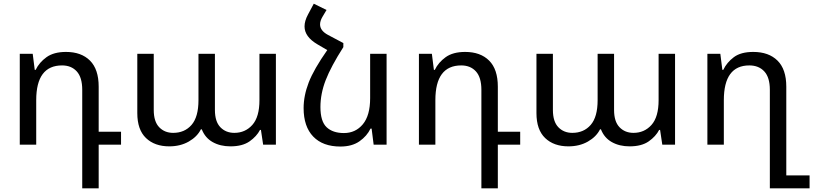

<svg xmlns="http://www.w3.org/2000/svg" viewBox="-20 -783 4401 1039"><path d="M425 236V-297Q425 -364 395.5 -396.5Q366 -429 316 -429Q176 -429 176 -241V0H87V-492H157L168 -405H173Q192 -445 231.5 -473.5Q271 -502 337 -502Q420 -502 467 -455Q514 -408 514 -314V-70H635V0H514V236Z M896 9Q817 9 770 -36Q723 -81 723 -171V-492H812V-188Q812 -125 841.5 -94.5Q871 -64 917 -64Q979 -64 1016.5 -107Q1054 -150 1054 -241V-492H1143V-188Q1143 -125 1172.5 -94.5Q1202 -64 1248 -64Q1307 -64 1345.5 -107Q1384 -150 1384 -241V-492H1473V0H1404L1392 -80H1387Q1369 -45 1330.5 -18Q1292 9 1227 9Q1172 9 1131 -14Q1090 -37 1072 -83H1067Q1047 -43 1001.5 -17Q956 9 896 9Z M1985 -87Q1966 -47 1925.5 -18.5Q1885 10 1822 10Q1727 10 1675 -44Q1623 -98 1623 -198Q1623 -265 1650.5 -336.5Q1678 -408 1751 -512L1698 -543Q1628 -584 1628 -640Q1628 -670 1647 -705L1678 -763L1747 -729L1725 -692Q1712 -670 1712 -651Q1712 -617 1755 -594L1838 -550V-528Q1771 -423 1742.5 -349.5Q1714 -276 1714 -204Q1714 -126 1747.5 -94.5Q1781 -63 1841 -63Q1904 -63 1943.5 -110.5Q1983 -158 1983 -252V-492H2072V0H2002L1991 -87Z M2585 236V-297Q2585 -364 2555.5 -396.5Q2526 -429 2476 -429Q2336 -429 2336 -241V0H2247V-492H2317L2328 -405H2333Q2352 -445 2391.5 -473.5Q2431 -502 2497 -502Q2580 -502 2627 -455Q2674 -408 2674 -314V-70H2795V0H2674V236Z M3056 9Q2977 9 2930 -36Q2883 -81 2883 -171V-492H2972V-188Q2972 -125 3001.5 -94.5Q3031 -64 3077 -64Q3139 -64 3176.5 -107Q3214 -150 3214 -241V-492H3303V-188Q3303 -125 3332.5 -94.5Q3362 -64 3408 -64Q3467 -64 3505.5 -107Q3544 -150 3544 -241V-492H3633V0H3564L3552 -80H3547Q3529 -45 3490.5 -18Q3452 9 3387 9Q3332 9 3291 -14Q3250 -37 3232 -83H3227Q3207 -43 3161.5 -17Q3116 9 3056 9Z M4146 236V-297Q4146 -364 4116 -396.5Q4086 -429 4035 -429Q3897 -429 3897 -241V0H3808V-492H3878L3889 -405H3894Q3913 -445 3951 -473.5Q3989 -502 4056 -502Q4140 -502 4187.5 -455Q4235 -408 4235 -314V166H4361V236Z"/></svg>

Font: Noto Sans Armenian
Style: Regular
Weight: 400
Designer: Monotype Design Team
Foundry: Monotype Imaging Inc.
Version: Version 2.040;GOOG;noto-fonts:20170220:a8a215d2e889